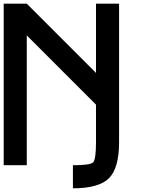

<svg xmlns="http://www.w3.org/2000/svg" viewBox="-20 -895 790 1040"><path d="M500 -125V-328.1L125 -703.1V0H0V-875H125L500 -500V-875H625V-125Q625 15.6 570.3 70.3Q515.6 125 375 125V0Q468.8 0 484.4 -15.6Q500 -31.2 500 -125Z"/></svg>

Font: CraftyPE
Style: Regular
Weight: 400
Designer: Erek Butcher
Foundry: Haunted Coop
Version: Version 0.018;April 4, 2024;FontCreator 15.0.0.2962 64-bit